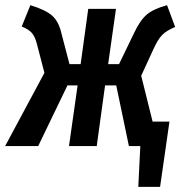

<svg xmlns="http://www.w3.org/2000/svg" viewBox="-32 -563 699 740"><path d="M512.2 -271 556.2 -94.2H621.1L585 157.2H501L508.8 0H464.8L416 -233.9H373L340.8 0H233.9L267.1 -233.9H228L115.2 0H-12.2L139.2 -282.2L109.9 -395Q102.5 -422.9 90.3 -436.5Q78.1 -450.2 51.8 -460.9L85 -543Q143.1 -525.4 168.9 -502.7Q194.8 -480 205.1 -433.1L235.8 -315.9H278.8L308.1 -528.8H415L384.8 -315.9H426.8L484.9 -436Q507.8 -484.9 533.7 -506.8Q559.6 -528.8 611.8 -543L643.1 -459Q609.9 -445.3 593.3 -428.5Q576.7 -411.6 560.1 -375Z"/></svg>

Font: Fira Sans Compressed Medium
Style: Italic
Weight: 500
Width: 3
Italic angle: -8°
Designer: Carrois Corporate & Edenspiekermann AG
Foundry: Carrois Corporate GbR & Edenspiekermann AG
Version: Version 4.203;PS 004.203;hotconv 1.0.88;makeotf.lib2.5.64775